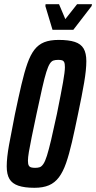

<svg xmlns="http://www.w3.org/2000/svg" viewBox="-20 -886 458 914"><path d="M144 8Q97 8 67.5 -2Q38 -12 25 -34Q12 -56 12 -94Q12 -135 23 -196Q34 -257 51 -342Q68 -423 82 -483Q96 -543 110.5 -584Q125 -625 144 -649.5Q163 -674 190.5 -685Q218 -696 259 -696Q307 -696 336 -686.5Q365 -677 378 -655Q391 -633 391 -595Q391 -554 380.5 -492.5Q370 -431 352 -346Q336 -268 322.5 -209.5Q309 -151 294.5 -109.5Q280 -68 260.5 -42Q241 -16 213 -4Q185 8 144 8ZM147 -87Q160 -87 169 -90Q178 -93 186.5 -105.5Q195 -118 203.5 -145Q212 -172 223.5 -220.5Q235 -269 251 -344Q271 -443 280 -494Q289 -545 289 -566Q289 -583 285.5 -590Q282 -597 275 -599Q268 -601 257 -601Q244 -601 234.5 -598Q225 -595 217 -582.5Q209 -570 200.5 -543Q192 -516 181 -467.5Q170 -419 154 -344Q140 -278 131 -234Q122 -190 117.5 -163Q113 -136 113 -121Q113 -105 117 -98Q121 -91 129 -89Q137 -87 147 -87ZM230 -744 196 -857 197 -866H261L291 -795L347 -866H418L416 -857L329 -744Z"/></svg>

Font: Saira UltraCondensed
Style: Bold Italic
Weight: 700
Width: 1
Italic angle: -12°
Designer: Hector Gatti with collaboration of the Omnibus-Type team
Foundry: Omnibus-Type
Version: Version 1.101